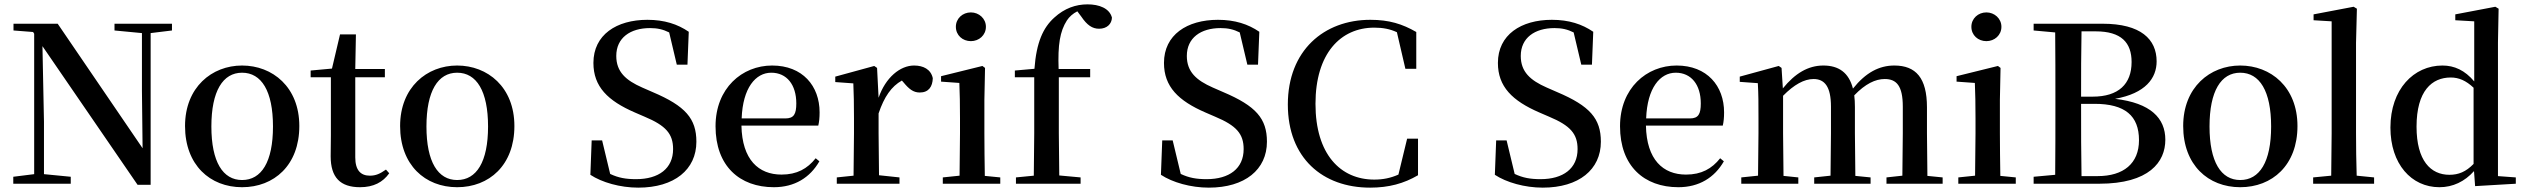

<svg xmlns="http://www.w3.org/2000/svg" viewBox="-20 -844 11604 882"><path d="M612 5H672V-692L770 -704V-735H506V-704L632 -692V-427L635 -163L245 -735H42V-704L132 -697L137 -689V-44L41 -32V0H305V-32L182 -44V-285L175 -632Z M1092 16C1239 16 1355 -85 1355 -265C1355 -444 1232 -543 1092 -543C953 -543 830 -443 830 -265C830 -86 945 16 1092 16ZM1092 -17C1004 -17 951 -100 951 -263C951 -426 1004 -510 1092 -510C1181 -510 1234 -426 1234 -263C1234 -100 1181 -17 1092 -17Z M1634 16C1696 16 1739 -7 1768 -48L1753 -65C1726 -46 1707 -37 1679 -37C1637 -37 1612 -62 1612 -121V-489H1748V-527H1612L1615 -686H1542L1505 -529L1407 -520V-489H1500V-223C1500 -185 1499 -161 1499 -126C1499 -29 1543 16 1634 16Z M2080 16C2227 16 2343 -85 2343 -265C2343 -444 2220 -543 2080 -543C1941 -543 1818 -443 1818 -265C1818 -86 1933 16 2080 16ZM2080 -17C1992 -17 1939 -100 1939 -263C1939 -426 1992 -510 2080 -510C2169 -510 2222 -426 2222 -263C2222 -100 2169 -17 2080 -17Z M2912 18C3078 18 3179 -65 3179 -193C3179 -299 3129 -357 2978 -421L2930 -442C2855 -475 2811 -514 2811 -587C2811 -670 2875 -715 2966 -715C3000 -715 3026 -709 3054 -695L3089 -547H3138L3144 -698C3093 -733 3032 -753 2954 -753C2812 -753 2706 -684 2706 -555C2706 -446 2772 -381 2897 -327L2941 -308C3039 -267 3072 -229 3072 -159C3072 -70 3006 -21 2902 -21C2855 -21 2821 -27 2783 -45L2746 -199H2698L2692 -41C2745 -6 2829 18 2912 18Z M3535 16C3630 16 3701 -28 3744 -103L3727 -117C3689 -69 3641 -42 3570 -42C3465 -42 3389 -110 3386 -267H3739C3743 -284 3745 -303 3745 -328C3745 -449 3667 -543 3527 -543C3389 -543 3267 -439 3267 -264C3267 -81 3378 16 3535 16ZM3387 -300C3392 -440 3451 -510 3523 -510C3594 -510 3638 -455 3638 -369C3638 -320 3627 -300 3588 -300Z M3900 0H4112V-29L4018 -39L4016 -232V-323C4042 -400 4075 -447 4123 -474L4131 -465C4155 -436 4175 -419 4205 -419C4246 -419 4264 -446 4265 -485C4256 -526 4221 -543 4179 -543C4115 -543 4048 -488 4016 -395L4009 -532L3996 -541L3817 -492V-467L3900 -461C3902 -412 3903 -369 3903 -301V-232L3901 -37L3824 -29V0Z M4440 -655C4477 -655 4509 -682 4509 -721C4509 -759 4477 -787 4440 -787C4402 -787 4371 -759 4371 -721C4371 -682 4402 -655 4440 -655ZM4387 0H4575V-29L4504 -36C4503 -93 4502 -177 4502 -232V-385L4505 -532L4493 -541L4303 -494V-469L4387 -463C4389 -414 4390 -367 4390 -300V-232L4388 -37L4311 -29V0Z M4728 0H4944V-29L4846 -38L4844 -232V-489H4988V-527H4843C4839 -638 4849 -700 4881 -750C4892 -767 4909 -782 4929 -792L4947 -768C4974 -728 4998 -712 5029 -712C5065 -712 5087 -734 5088 -763C5077 -806 5029 -824 4976 -824C4922 -824 4870 -806 4823 -763C4772 -717 4741 -650 4732 -528L4642 -520V-489H4731V-232L4729 -37L4647 -29V0Z M5533 18C5699 18 5800 -65 5800 -193C5800 -299 5750 -357 5599 -421L5551 -442C5476 -475 5432 -514 5432 -587C5432 -670 5496 -715 5587 -715C5621 -715 5647 -709 5675 -695L5710 -547H5759L5765 -698C5714 -733 5653 -753 5575 -753C5433 -753 5327 -684 5327 -555C5327 -446 5393 -381 5518 -327L5562 -308C5660 -267 5693 -229 5693 -159C5693 -70 5627 -21 5523 -21C5476 -21 5442 -27 5404 -45L5367 -199H5319L5313 -41C5366 -6 5450 18 5533 18Z M6274 18C6360 18 6429 -1 6494 -39V-207H6444L6404 -42C6368 -26 6333 -19 6293 -19C6138 -19 6023 -135 6023 -367C6023 -598 6138 -717 6293 -717C6332 -717 6365 -711 6397 -696L6436 -528H6486V-697C6422 -734 6361 -753 6275 -753C6062 -753 5896 -612 5896 -364C5896 -118 6056 18 6274 18Z M7067 18C7233 18 7334 -65 7334 -193C7334 -299 7284 -357 7133 -421L7085 -442C7010 -475 6966 -514 6966 -587C6966 -670 7030 -715 7121 -715C7155 -715 7181 -709 7209 -695L7244 -547H7293L7299 -698C7248 -733 7187 -753 7109 -753C6967 -753 6861 -684 6861 -555C6861 -446 6927 -381 7052 -327L7096 -308C7194 -267 7227 -229 7227 -159C7227 -70 7161 -21 7057 -21C7010 -21 6976 -27 6938 -45L6901 -199H6853L6847 -41C6900 -6 6984 18 7067 18Z M7690 16C7785 16 7856 -28 7899 -103L7882 -117C7844 -69 7796 -42 7725 -42C7620 -42 7544 -110 7541 -267H7894C7898 -284 7900 -303 7900 -328C7900 -449 7822 -543 7682 -543C7544 -543 7422 -439 7422 -264C7422 -81 7533 16 7690 16ZM7542 -300C7547 -440 7606 -510 7678 -510C7749 -510 7793 -455 7793 -369C7793 -320 7782 -300 7743 -300Z M8718 0H8904V-29L8834 -36L8832 -232V-351C8832 -486 8781 -543 8682 -543C8613 -543 8551 -511 8492 -437C8473 -511 8426 -543 8356 -543C8286 -543 8226 -507 8170 -438L8164 -532L8151 -541L7972 -492V-468L8055 -462C8058 -412 8058 -369 8058 -302V-232L8056 -37L7979 -29V0H8241V-29L8173 -36L8171 -232V-404C8221 -455 8268 -481 8311 -481C8362 -481 8391 -446 8391 -354V-232L8389 -37L8314 -29V0H8573V-29L8503 -36L8501 -232V-353C8501 -372 8500 -390 8498 -406C8549 -459 8595 -481 8638 -481C8692 -481 8721 -450 8721 -354V-232L8719 -37L8646 -29V0Z M9105 -655C9142 -655 9174 -682 9174 -721C9174 -759 9142 -787 9105 -787C9067 -787 9036 -759 9036 -721C9036 -682 9067 -655 9105 -655ZM9052 0H9240V-29L9169 -36C9168 -93 9167 -177 9167 -232V-385L9170 -532L9158 -541L8968 -494V-469L9052 -463C9054 -414 9055 -367 9055 -300V-232L9053 -37L8976 -29V0Z M9322 -704 9421 -695C9422 -596 9422 -496 9422 -396V-349C9422 -245 9422 -142 9421 -41L9322 -32V0H9623C9853 0 9927 -100 9927 -202C9927 -301 9860 -371 9696 -390C9836 -415 9887 -485 9887 -562C9887 -664 9814 -735 9639 -735H9322ZM9540 -367H9602C9742 -367 9806 -312 9806 -200C9806 -93 9735 -35 9616 -35H9542C9540 -138 9540 -244 9540 -367ZM9542 -700H9607C9725 -700 9772 -648 9772 -559C9772 -458 9712 -400 9593 -400H9540C9540 -504 9540 -603 9542 -700Z M10271 16C10418 16 10534 -85 10534 -265C10534 -444 10411 -543 10271 -543C10132 -543 10009 -443 10009 -265C10009 -86 10124 16 10271 16ZM10271 -17C10183 -17 10130 -100 10130 -263C10130 -426 10183 -510 10271 -510C10360 -510 10413 -426 10413 -263C10413 -100 10360 -17 10271 -17Z M10688 0H10886V-29L10806 -37C10804 -98 10803 -172 10803 -232V-647L10807 -804L10792 -813L10608 -778V-751L10691 -746V-232L10689 -37L10606 -29V0Z M11350 11 11537 0V-29L11455 -35V-649L11458 -804L11443 -813L11259 -778V-751L11346 -746V-470C11303 -521 11255 -543 11200 -543C11068 -543 10961 -434 10961 -258C10961 -91 11057 16 11186 16C11248 16 11302 -10 11345 -58ZM11343 -91C11308 -55 11274 -41 11232 -41C11146 -41 11081 -106 11081 -262C11081 -427 11152 -488 11238 -488C11275 -488 11308 -474 11343 -441Z"/></svg>

Font: Noto Serif SC SemiBold
Style: Regular
Weight: 600
Designer: Ryoko NISHIZUKA 西塚涼子 (kana & ideographs); Frank Grießhammer (Latin, Greek & Cyrillic); Wenlong ZHANG 张文龙 (bopomofo); San
Foundry: Adobe
Version: Version 2.001;hotconv 1.1.0;makeotfexe 2.6.0